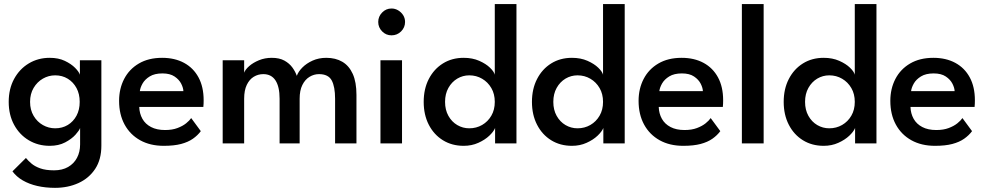

<svg xmlns="http://www.w3.org/2000/svg" viewBox="-20 -708 4875 948"><path d="M251.5 219.5Q204.5 219.5 164.2 210.2Q124 201 92.5 182.8Q61 164.5 41.5 138L108 72Q118.5 85 135 99.2Q151.5 113.5 178.5 123.2Q205.5 133 247 133Q287.5 133 316.2 116.5Q345 100 360.2 71.2Q375.5 42.5 375.5 5V-7.5H480.5V11.5Q480.5 79.5 450 125.8Q419.5 172 367.5 195.8Q315.5 219.5 251.5 219.5ZM375.5 0V-76Q371.5 -64 352.8 -43Q334 -22 301.8 -5Q269.5 12 225.5 12Q168 12 122 -15.5Q76 -43 49.5 -92Q23 -141 23 -205Q23 -269 49.5 -318Q76 -367 122 -394.8Q168 -422.5 225.5 -422.5Q268.5 -422.5 300 -407.5Q331.5 -392.5 350.8 -373Q370 -353.5 374.5 -339V-410.5H480.5V0ZM128.5 -205Q128.5 -165.5 146 -136Q163.5 -106.5 191.8 -90.5Q220 -74.5 252.5 -74.5Q287.5 -74.5 314.8 -91Q342 -107.5 357.8 -136.8Q373.5 -166 373.5 -205Q373.5 -244 357.8 -273.2Q342 -302.5 314.8 -319.2Q287.5 -336 252.5 -336Q220 -336 191.8 -319.8Q163.5 -303.5 146 -274Q128.5 -244.5 128.5 -205Z M667.5 -180Q668.5 -147.5 683 -121.5Q697.5 -95.5 725.8 -80.8Q754 -66 795 -66Q830.5 -66 856.2 -75.8Q882 -85.5 899 -99.2Q916 -113 924 -125L971.5 -60.5Q956 -39.5 932.5 -23Q909 -6.5 874.2 2.8Q839.5 12 788.5 12Q721.5 12 672 -15.5Q622.5 -43 595.2 -93Q568 -143 568 -210Q568 -270 593 -318.2Q618 -366.5 665.8 -394.5Q713.5 -422.5 780.5 -422.5Q843 -422.5 889 -397.5Q935 -372.5 960.2 -325.8Q985.5 -279 985.5 -213Q985.5 -209 985.2 -196.5Q985 -184 984 -180ZM885.5 -258Q885 -274 874.8 -294.5Q864.5 -315 842 -330.2Q819.5 -345.5 782 -345.5Q743.5 -345.5 719.5 -330.8Q695.5 -316 684 -295.8Q672.5 -275.5 670.5 -258Z M1591 -422.5Q1637 -422.5 1670.2 -403Q1703.5 -383.5 1721.8 -343Q1740 -302.5 1740 -239.5V0H1634.5V-220.5Q1634.5 -280 1617.8 -311Q1601 -342 1555 -342Q1530 -342 1508 -328.5Q1486 -315 1472.8 -288.2Q1459.5 -261.5 1459.5 -220.5V0H1360.5V-220.5Q1360.5 -280 1340.2 -311Q1320 -342 1280 -342Q1254.5 -342 1233 -329Q1211.5 -316 1198.5 -289Q1185.5 -262 1185.5 -220.5V0H1079.5V-410.5H1185.5V-349Q1191 -364.5 1210.2 -381.5Q1229.5 -398.5 1258.5 -410.5Q1287.5 -422.5 1322 -422.5Q1359.5 -422.5 1384.2 -408.8Q1409 -395 1423.8 -374.5Q1438.5 -354 1445.5 -333.5Q1452.5 -354 1472.8 -374.5Q1493 -395 1523.5 -408.8Q1554 -422.5 1591 -422.5Z M1858.5 0V-410.5H1965V0ZM1913 -533.5Q1886 -533.5 1866.8 -553Q1847.5 -572.5 1847.5 -599.5Q1847.5 -626.5 1866.8 -646.2Q1886 -666 1913 -666Q1931 -666 1946.2 -656.8Q1961.5 -647.5 1970.8 -632.8Q1980 -618 1980 -599.5Q1980 -572.5 1960.5 -553Q1941 -533.5 1913 -533.5Z M2269.5 12Q2211.5 12 2167 -15.5Q2122.5 -43 2097.2 -92Q2072 -141 2072 -205Q2072 -269 2097.2 -318Q2122.5 -367 2167 -394.8Q2211.5 -422.5 2269.5 -422.5Q2312.5 -422.5 2346 -407.8Q2379.5 -393 2399.5 -373.5Q2419.5 -354 2423 -339V-688H2530V0H2424.5V-76Q2417.5 -58.5 2396 -38Q2374.5 -17.5 2341.8 -2.8Q2309 12 2269.5 12ZM2297 -74.5Q2332 -74.5 2360.5 -91Q2389 -107.5 2406 -136.8Q2423 -166 2423 -205Q2423 -244 2406 -273.2Q2389 -302.5 2360.5 -319.2Q2332 -336 2297 -336Q2265 -336 2237.8 -319.8Q2210.5 -303.5 2194 -274Q2177.5 -244.5 2177.5 -205Q2177.5 -165.5 2194 -136Q2210.5 -106.5 2237.8 -90.5Q2265 -74.5 2297 -74.5Z M2804 12Q2746 12 2701.5 -15.5Q2657 -43 2631.8 -92Q2606.5 -141 2606.5 -205Q2606.5 -269 2631.8 -318Q2657 -367 2701.5 -394.8Q2746 -422.5 2804 -422.5Q2847 -422.5 2880.5 -407.8Q2914 -393 2934 -373.5Q2954 -354 2957.5 -339V-688H3064.5V0H2959V-76Q2952 -58.5 2930.5 -38Q2909 -17.5 2876.2 -2.8Q2843.5 12 2804 12ZM2831.5 -74.5Q2866.5 -74.5 2895 -91Q2923.5 -107.5 2940.5 -136.8Q2957.5 -166 2957.5 -205Q2957.5 -244 2940.5 -273.2Q2923.5 -302.5 2895 -319.2Q2866.5 -336 2831.5 -336Q2799.5 -336 2772.2 -319.8Q2745 -303.5 2728.5 -274Q2712 -244.5 2712 -205Q2712 -165.5 2728.5 -136Q2745 -106.5 2772.2 -90.5Q2799.5 -74.5 2831.5 -74.5Z M3232.5 -180Q3233.5 -147.5 3248 -121.5Q3262.5 -95.5 3290.8 -80.8Q3319 -66 3360 -66Q3395.5 -66 3421.2 -75.8Q3447 -85.5 3464 -99.2Q3481 -113 3489 -125L3536.5 -60.5Q3521 -39.5 3497.5 -23Q3474 -6.5 3439.2 2.8Q3404.5 12 3353.5 12Q3286.5 12 3237 -15.5Q3187.5 -43 3160.2 -93Q3133 -143 3133 -210Q3133 -270 3158 -318.2Q3183 -366.5 3230.8 -394.5Q3278.5 -422.5 3345.5 -422.5Q3408 -422.5 3454 -397.5Q3500 -372.5 3525.2 -325.8Q3550.5 -279 3550.5 -213Q3550.5 -209 3550.2 -196.5Q3550 -184 3549 -180ZM3450.5 -258Q3450 -274 3439.8 -294.5Q3429.5 -315 3407 -330.2Q3384.5 -345.5 3347 -345.5Q3308.5 -345.5 3284.5 -330.8Q3260.5 -316 3249 -295.8Q3237.5 -275.5 3235.5 -258Z M3750.5 0H3643V-688H3750.5Z M4047 12Q3989 12 3944.5 -15.5Q3900 -43 3874.8 -92Q3849.5 -141 3849.5 -205Q3849.5 -269 3874.8 -318Q3900 -367 3944.5 -394.8Q3989 -422.5 4047 -422.5Q4090 -422.5 4123.5 -407.8Q4157 -393 4177 -373.5Q4197 -354 4200.5 -339V-688H4307.5V0H4202V-76Q4195 -58.5 4173.5 -38Q4152 -17.5 4119.2 -2.8Q4086.5 12 4047 12ZM4074.5 -74.5Q4109.5 -74.5 4138 -91Q4166.5 -107.5 4183.5 -136.8Q4200.5 -166 4200.5 -205Q4200.5 -244 4183.5 -273.2Q4166.5 -302.5 4138 -319.2Q4109.5 -336 4074.5 -336Q4042.5 -336 4015.2 -319.8Q3988 -303.5 3971.5 -274Q3955 -244.5 3955 -205Q3955 -165.5 3971.5 -136Q3988 -106.5 4015.2 -90.5Q4042.5 -74.5 4074.5 -74.5Z M4475.5 -180Q4476.5 -147.5 4491 -121.5Q4505.5 -95.5 4533.8 -80.8Q4562 -66 4603 -66Q4638.5 -66 4664.2 -75.8Q4690 -85.5 4707 -99.2Q4724 -113 4732 -125L4779.5 -60.5Q4764 -39.5 4740.5 -23Q4717 -6.5 4682.2 2.8Q4647.5 12 4596.5 12Q4529.5 12 4480 -15.5Q4430.5 -43 4403.2 -93Q4376 -143 4376 -210Q4376 -270 4401 -318.2Q4426 -366.5 4473.8 -394.5Q4521.5 -422.5 4588.5 -422.5Q4651 -422.5 4697 -397.5Q4743 -372.5 4768.2 -325.8Q4793.5 -279 4793.5 -213Q4793.5 -209 4793.2 -196.5Q4793 -184 4792 -180ZM4693.5 -258Q4693 -274 4682.8 -294.5Q4672.5 -315 4650 -330.2Q4627.5 -345.5 4590 -345.5Q4551.5 -345.5 4527.5 -330.8Q4503.5 -316 4492 -295.8Q4480.5 -275.5 4478.5 -258Z"/></svg>

Font: League Spartan Medium
Style: Regular
Weight: 500
Foundry: The League of Moveable Type
Version: Version 2.002